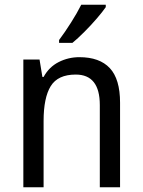

<svg xmlns="http://www.w3.org/2000/svg" viewBox="-20 -786 599 806"><path d="M313 -546Q398 -546 441 -500Q484 -454 484 -355V0H399V-345Q399 -473 298 -473Q223 -473 193 -424.5Q163 -376 163 -278V0H78V-536H146L158 -463H163Q186 -505 226.5 -525.5Q267 -546 313 -546ZM424 -756Q411 -737 386.5 -708.5Q362 -680 334 -652Q306 -624 284 -606H228V-618Q252 -650 278 -691Q304 -732 321 -766H424Z"/></svg>

Font: Noto Sans Tamil SemiCondensed
Style: Regular
Weight: 400
Width: 4
Designer: Jelle Bosma - Monotype Design Team
Foundry: Monotype Imaging Inc.
Version: Version 2.004; ttfautohint (v1.8.4.7-5d5b)